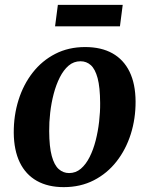

<svg xmlns="http://www.w3.org/2000/svg" viewBox="-20 -764 620 797"><path d="M333.3 -568.7Q400.2 -568.7 446.7 -542.7Q493.1 -516.7 517.8 -466.3Q542.4 -415.8 542.8 -342.8Q543.1 -271.6 522.9 -207.5Q502.6 -143.4 463.8 -93.8Q425.1 -44.2 369.6 -15.7Q314.2 12.8 244.5 12.8Q179.3 12.8 133 -13.2Q86.7 -39.3 62.2 -89.7Q37.8 -140.2 37.1 -212.6Q36.7 -284.6 56.9 -348.9Q77.1 -413.2 115.7 -462.6Q154.3 -512.1 209.4 -540.4Q264.4 -568.7 333.3 -568.7ZM314.1 -509.7Q286.2 -509.7 264.9 -491.6Q243.7 -473.4 228.3 -442.9Q212.9 -412.4 202.9 -374.5Q193 -336.7 188.4 -296.5Q183.8 -256.4 184.2 -219.6Q184.5 -154.5 194.9 -116.4Q205.3 -78.3 223.9 -62Q242.4 -45.6 266.8 -45.6Q294.5 -45.6 315.6 -63.6Q336.7 -81.6 352 -112.1Q367.4 -142.6 377.1 -180.6Q386.8 -218.6 391.4 -258.8Q396.1 -299.1 395.7 -336.4Q395.3 -401.9 385.2 -439.7Q375 -477.5 356.9 -493.6Q338.8 -509.7 314.1 -509.7ZM220.2 -743.8H489.4L477.9 -654.8H208.6Z"/></svg>

Font: Merriweather Light
Style: Italic
Weight: 300
Italic angle: -7.8°
Designer: Eben Sorkin
Foundry: Eben Sorkin
Version: Version 2.101